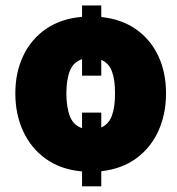

<svg xmlns="http://www.w3.org/2000/svg" viewBox="-20 -612 641 695"><path d="M346.6 -592.3V-550.4Q420.8 -542.6 473.4 -505.3Q525.9 -468 553.4 -408.6Q581 -349.1 581 -274.1Q581 -198.9 553.4 -138.1Q525.9 -77.4 473.4 -38.9Q420.8 -0.4 346.6 7.8V62.5H277V8.5Q200.6 1.8 146.8 -36.4Q93 -74.6 64.3 -136Q35.5 -197.4 35.5 -274.1Q35.5 -350.1 64.3 -410.3Q93 -470.5 146.8 -507.5Q200.6 -544.4 277 -551.1V-592.3ZM346.6 -204.5V-150.6Q373.9 -162.6 385.3 -194.1Q396.7 -225.5 396.3 -274.1Q396.7 -322.8 385.3 -353.3Q373.9 -383.9 346.6 -395.2V-338.1H277V-397.7Q246.1 -387.8 233.3 -356.4Q220.5 -324.9 220.2 -274.1Q220.5 -222.7 233.3 -190.5Q246.1 -158.4 277 -148.1V-204.5Z"/></svg>

Font: Inter UI Black
Style: Regular
Weight: 900
Designer: Rasmus Andersson
Foundry: rsms
Version: 3.2;8d6f07862